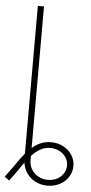

<svg xmlns="http://www.w3.org/2000/svg" viewBox="-69 -742 463 972"><g transform="rotate(5 162.0 -256.0)"><path d="M114.3 -707V12.2Q137.2 -7.3 160.6 -16.4Q184.1 -25.4 210 -25.4Q244.1 -25.4 272.2 -10.7Q300.3 3.9 316.7 29.1Q333 54.2 333 85Q333 115.2 316.9 140.6Q300.8 166 272.7 180.7Q244.6 195.3 210 195.3Q176.8 195.3 149.4 181.4Q122.1 167.5 105.2 143.3Q88.4 119.1 84.5 89.4Q70.8 106.9 55.7 130.9L15.6 186.5L-8.8 168.9L34.2 110.4Q60.1 70.8 83 43.9V-707ZM210 166Q235.4 166 256.1 155.3Q276.9 144.5 288.8 125.7Q300.8 106.9 300.8 85Q300.8 63 288.6 44.2Q276.4 25.4 255.1 14.6Q233.9 3.9 208 3.9Q183.1 3.9 160.6 15.6Q138.2 27.3 114.3 52.7V75.2Q114.3 100.6 127 121.3Q139.6 142.1 161.6 154.1Q183.6 166 210 166Z"/></g></svg>

Font: Pretendard GOV Thin
Style: Regular
Weight: 100
Designer: Base glyphs from Inter by Rasmus Andersson; Hangeul glyphs from Noto Sans CJK(Source Han Sans) by Jang Soo-young and Kan
Foundry: Kil Hyung-jin
Version: Version 1.309